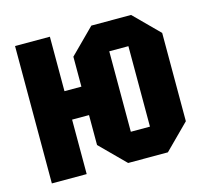

<svg xmlns="http://www.w3.org/2000/svg" viewBox="-86 -658 814 756"><g transform="rotate(-15 321.0 -280.0)"><path d="M36 0V-560H178V-338H247V-460L347 -560H509L609 -460V-100L509 0H347L247 -100V-222H178V0ZM389 -116H467V-444H389Z"/></g></svg>

Font: Tektur Condensed SemiBold
Style: Regular
Weight: 600
Width: 3
Designer: Adam Jagosz
Foundry: Adam Jagosz
Version: Version 1.005;gftools[0.9.30]